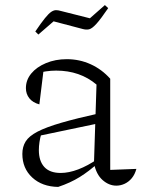

<svg xmlns="http://www.w3.org/2000/svg" viewBox="-20 -726 557 756"><path d="M438 5Q409 5 384 -17Q359 -39 350 -83L360 -393Q295 -448 201 -448Q181 -448 161 -445Q141 -442 122 -437L152 -454L135 -315Q109 -322 95.5 -339Q82 -356 82 -379Q82 -411 103 -436.5Q124 -462 161 -477.5Q198 -493 243 -493Q293 -493 337 -473Q381 -453 414 -416V-57L517 -61Q511 -39 499 -24.5Q487 -10 471 -2.5Q455 5 438 5ZM209 10Q146 9 107 -27Q68 -63 68 -120Q68 -148 81 -169Q94 -190 127.5 -207.5Q161 -225 221 -242.5Q281 -260 376 -281V-242L123 -189L143 -200Q138 -184 135.5 -167Q133 -150 133 -135Q133 -92 154.5 -68.5Q176 -45 219 -45Q251 -45 288 -59Q325 -73 366 -101V-84Q331 -52 294 -29Q257 -6 209 10ZM131 -590 119 -602Q142 -636 157 -654.5Q172 -673 182 -679.5Q192 -686 200.5 -686Q209 -686 219 -683L334 -654L393 -706L406 -694Q376 -650 359 -631.5Q342 -613 330.5 -610.5Q319 -608 305 -612L191 -642Z"/></svg>

Font: Piazzolla Thin ExtraLight
Style: Regular
Weight: 250
Version: Version 2.005